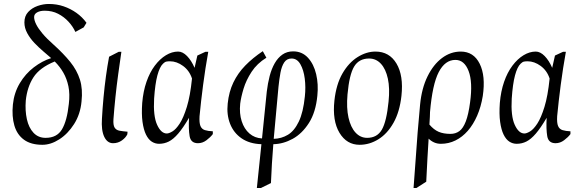

<svg xmlns="http://www.w3.org/2000/svg" viewBox="-20 -720 2929 968"><path d="M194 10Q136 10 101 -15.5Q66 -41 52.5 -87Q39 -133 45 -193Q51 -252 79.5 -300Q108 -348 150.5 -380.5Q193 -413 238 -427Q222 -441 199 -460.5Q176 -480 154 -503Q132 -526 117.5 -552.5Q103 -579 103 -607Q103 -639 122 -659.5Q141 -680 169.5 -690Q198 -700 226 -700Q266 -700 301 -688Q336 -676 365.5 -655Q395 -634 416 -605L402 -582L360 -559Q348 -586 325.5 -610.5Q303 -635 273 -650.5Q243 -666 205 -666Q182 -666 167 -657.5Q152 -649 152 -634Q152 -618 162.5 -597Q173 -576 194.5 -550.5Q216 -525 250 -495Q300 -450 334 -408Q368 -366 383 -318.5Q398 -271 391 -208Q385 -144 353.5 -94.5Q322 -45 279 -17.5Q236 10 194 10ZM210 -25Q267 -25 292.5 -68Q318 -111 327 -196Q333 -246 325 -284.5Q317 -323 299.5 -353.5Q282 -384 256 -410Q180 -379 148.5 -330Q117 -281 110 -213Q106 -162 115.5 -119Q125 -76 149 -50.5Q173 -25 210 -25Z M550 2Q521 2 505.5 -30.5Q490 -63 494 -122Q497 -176 502 -229.5Q507 -283 514 -334.5Q521 -386 530 -434L579 -459H592Q584 -404 576 -346Q568 -288 562 -230.5Q556 -173 552 -119Q550 -89 558 -76.5Q566 -64 582.5 -61Q599 -58 623 -56L622 -43Q614 -26 594.5 -12Q575 2 550 2Z M782 5Q762 5 745 -6Q728 -17 716 -41.5Q704 -66 698.5 -105.5Q693 -145 697 -201Q702 -260 718.5 -307.5Q735 -355 760.5 -389Q786 -423 816.5 -441.5Q847 -460 878 -460Q901 -460 923 -437.5Q945 -415 961 -378L975 -440L1016 -459H1030Q1015 -376 1004 -292Q993 -208 986 -134Q984 -101 990.5 -85Q997 -69 1013 -64Q1029 -59 1053 -58V-44Q1041 -28 1021 -13Q1001 2 978 2Q942 2 936 -33.5Q930 -69 933 -126Q903 -75 878.5 -46.5Q854 -18 831 -6.5Q808 5 782 5ZM821 -47Q832 -47 849.5 -57.5Q867 -68 886 -97Q905 -126 922 -181Q939 -236 948 -324Q935 -364 903 -387.5Q871 -411 837 -411Q827 -411 819 -409.5Q811 -408 802 -399Q785 -383 773.5 -340Q762 -297 757 -223Q752 -135 772 -91Q792 -47 821 -47Z M1275 228 1298 7Q1238 5 1198 -22.5Q1158 -50 1140 -96Q1122 -142 1128 -198Q1134 -257 1156.5 -304Q1179 -351 1216.5 -389.5Q1254 -428 1305 -462L1323 -429Q1276 -400 1248.5 -358Q1221 -316 1208 -273Q1195 -230 1191 -197Q1186 -148 1198.5 -109Q1211 -70 1237.5 -47Q1264 -24 1301 -22L1325 -258Q1330 -300 1339.5 -336.5Q1349 -373 1365 -401Q1381 -429 1404 -445Q1427 -461 1458 -461Q1503 -461 1532.5 -429Q1562 -397 1574 -346Q1586 -295 1580 -238Q1572 -154 1537.5 -100Q1503 -46 1455.5 -20Q1408 6 1358 7Q1354 55 1351 104Q1348 153 1346 203L1295 228ZM1360 -20Q1399 -21 1431.5 -40.5Q1464 -60 1486.5 -107Q1509 -154 1517 -234Q1522 -280 1516.5 -323.5Q1511 -367 1494.5 -396Q1478 -425 1450 -425Q1426 -425 1413 -405.5Q1400 -386 1394 -353.5Q1388 -321 1384 -282Z M1793 10Q1728 10 1691.5 -50.5Q1655 -111 1666 -213Q1675 -295 1706.5 -349.5Q1738 -404 1782.5 -432Q1827 -460 1873 -460Q1943 -460 1979 -399.5Q2015 -339 2004 -237Q1995 -156 1964 -101Q1933 -46 1888 -18Q1843 10 1793 10ZM1831 -25Q1881 -25 1905 -66Q1929 -107 1939 -208Q1946 -275 1935.5 -323.5Q1925 -372 1900.5 -398.5Q1876 -425 1841 -425Q1790 -425 1765.5 -384.5Q1741 -344 1732 -244Q1726 -176 1737 -127Q1748 -78 1772.5 -51.5Q1797 -25 1831 -25Z M2065 228Q2071 154 2075.5 85.5Q2080 17 2085.5 -51.5Q2091 -120 2098 -193Q2106 -275 2135.5 -335Q2165 -395 2208.5 -427.5Q2252 -460 2303 -460Q2368 -460 2398.5 -398.5Q2429 -337 2414 -236Q2405 -181 2385.5 -136.5Q2366 -92 2338.5 -60.5Q2311 -29 2276.5 -12Q2242 5 2203 5Q2184 5 2168.5 -2Q2153 -9 2141 -21Q2138 23 2135 78.5Q2132 134 2129 196L2079 228ZM2251 -45Q2277 -45 2296 -59Q2315 -73 2328.5 -108Q2342 -143 2350 -204Q2364 -306 2342.5 -362Q2321 -418 2276 -418Q2224 -418 2192 -356.5Q2160 -295 2148 -155Q2148 -137 2145 -92Q2167 -66 2191.5 -55.5Q2216 -45 2251 -45Z M2585 5Q2565 5 2548 -6Q2531 -17 2519 -41.5Q2507 -66 2501.5 -105.5Q2496 -145 2500 -201Q2505 -260 2521.5 -307.5Q2538 -355 2563.5 -389Q2589 -423 2619.5 -441.5Q2650 -460 2681 -460Q2704 -460 2726 -437.5Q2748 -415 2764 -378L2778 -440L2819 -459H2833Q2818 -376 2807 -292Q2796 -208 2789 -134Q2787 -101 2793.5 -85Q2800 -69 2816 -64Q2832 -59 2856 -58V-44Q2844 -28 2824 -13Q2804 2 2781 2Q2745 2 2739 -33.5Q2733 -69 2736 -126Q2706 -75 2681.5 -46.5Q2657 -18 2634 -6.5Q2611 5 2585 5ZM2624 -47Q2635 -47 2652.5 -57.5Q2670 -68 2689 -97Q2708 -126 2725 -181Q2742 -236 2751 -324Q2738 -364 2706 -387.5Q2674 -411 2640 -411Q2630 -411 2622 -409.5Q2614 -408 2605 -399Q2588 -383 2576.5 -340Q2565 -297 2560 -223Q2555 -135 2575 -91Q2595 -47 2624 -47Z"/></svg>

Font: Ancizar Serif Light
Style: Italic
Weight: 300
Italic angle: -4°
Designer: Cesar Puertas, Viviana Monsalve, Julian Moncada, Julian Prieto, Jose Castro, Felipe Aragon, Mariel Hernandez, Sara Alarc
Version: Version 8.100